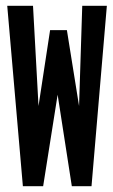

<svg xmlns="http://www.w3.org/2000/svg" viewBox="-20 -643 390 663"><path d="M59 0 5 -623H94L113 -277L153 -539H211L253 -277L264 -623H349L296 0H228L179 -316L129 0Z"/></svg>

Font: Inconsolata ExtraCondensed Black
Style: Regular
Weight: 900
Width: 2
Monospace: yes
Designer: Raph Levien, Cyreal, Brenton Simpson
Foundry: Raph Levien, Cyreal, Google
Version: Version 3.001; ttfautohint (v1.8.2.53-6de2)